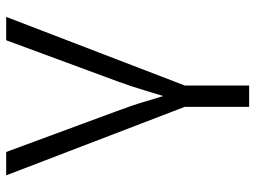

<svg xmlns="http://www.w3.org/2000/svg" viewBox="-118 -464 787 590"><g transform="rotate(-90 275.0 -168.5)"><path d="M243.7 10.3 31.7 -542.5H103.5L229 -202.6Q246.1 -157.7 259.3 -112.8Q272.5 -67.9 286.6 -24.9H264.2Q278.3 -67.9 291.5 -112.8Q304.7 -157.7 321.3 -202.6L446.8 -542.5H518.6L306.2 10.3ZM242.2 204.1V-3.9H307.6V204.1Z"/></g></svg>

Font: Inter 16pt Light
Style: Regular
Weight: 300
Version: Version 4.001;git-66647c0bb